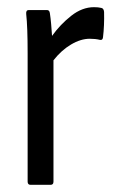

<svg xmlns="http://www.w3.org/2000/svg" viewBox="-20 -515 328 535"><path d="M65 0Q57 0 57 -9V-367Q57 -440 53 -476Q52 -487 60 -487H111Q118 -487 119 -478Q121 -465 122.5 -448Q124 -431 125 -415Q148 -447 178.5 -471Q209 -495 242 -495Q254 -495 262 -493Q269 -492 270 -482Q271 -444 267 -411Q266 -402 258 -404Q246 -407 230 -407Q205 -407 178 -391Q151 -375 129 -347V-9Q129 0 121 0Z"/></svg>

Font: Sofia Sans Cond
Style: Regular
Weight: 400
Width: 3
Designer: Botio Nikoltchev, Ani Petrova
Foundry: lettersoup
Version: Version 4.100; ttfautohint (v1.8.3)